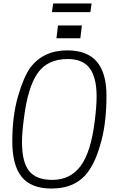

<svg xmlns="http://www.w3.org/2000/svg" viewBox="-20 -1080 689 1109"><path d="M502 -1010H280L287 -1060H509ZM444 -859H370L380 -933H453ZM379 -859H306L315 -933H389ZM282 -41Q386 -41 445.5 -121Q505 -201 527 -379Q538 -466 538 -523Q538 -630 499 -684.5Q460 -739 371 -739Q254 -739 197 -657Q140 -575 118 -395Q107 -313 107 -260Q107 -144 148 -92.5Q189 -41 282 -41ZM277 9Q160 9 105.5 -58Q51 -125 51 -263Q51 -409 83.5 -522Q116 -635 156 -691Q232 -789 368 -789Q484 -789 539.5 -723.5Q595 -658 595 -527Q595 -377 565.5 -266Q536 -155 495 -97Q425 9 277 9Z"/></svg>

Font: Tanohe Sans Light
Style: Italic
Weight: 300
Designer: Village Type and Design LLC & Cristiano Sobral
Foundry: Cooper Hewitt Smithsonian Design Museum
Version: Version 1.00;September 29, 2021;FontCreator 13.0.0.2655 64-b